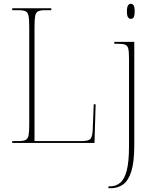

<svg xmlns="http://www.w3.org/2000/svg" viewBox="-20 -758 799 1018"><path d="M45 0V-10H79Q104 -10 116 -16Q128 -22 131.5 -40.5Q135 -59 135 -98V-616Q135 -655 131.5 -673.5Q128 -692 116 -698Q104 -704 79 -704H45V-714H252V-704H219Q194 -704 182 -698Q170 -692 166.5 -673.5Q163 -655 163 -616V-10H413Q452 -10 461.5 -24Q471 -38 472 -79L477 -205H487L481 0ZM673 -658Q665 -658 659 -666Q653 -674 653 -698Q653 -721 659 -729.5Q665 -738 673 -738Q683 -738 688.5 -729.5Q694 -721 694 -698Q694 -674 688.5 -666Q683 -658 673 -658ZM555 240V230H564Q595 230 617.5 211Q640 192 652 146Q664 100 664 18V-449Q664 -484 660 -500.5Q656 -517 642.5 -521.5Q629 -526 601 -526H586V-536H692V12Q692 102 676 151.5Q660 201 632 220.5Q604 240 568 240Z"/></svg>

Font: Noto Serif Display SemiCondensed Thin
Style: Regular
Weight: 100
Width: 4
Designer: Monotype Design Team
Foundry: Monotype Imaging Inc.
Version: Version 2.009